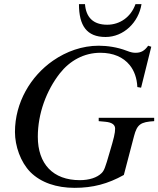

<svg xmlns="http://www.w3.org/2000/svg" viewBox="-20 -886 762 924"><path d="M632 -866C610 -804 557 -767 496 -767C428 -767 394 -803 389 -866H360C360 -763 397 -708 488 -708C575 -708 647 -778 661 -866ZM722 -319H455V-303L487 -300C520 -297 534 -285 534 -267C534 -245 528 -221 508 -154C486 -77 481 -65 469 -53C447 -31 409 -19 364 -19C235 -19 162 -97 162 -228C162 -339 203 -450 268 -533C316 -594 384 -632 463 -632C525 -632 573 -611 604 -573C626 -546 639 -510 641 -467L659 -464L708 -661L693 -666C676 -642 659 -632 633 -632C622 -632 612 -633 589 -642C545 -659 496 -666 455 -666C376 -666 300 -639 235 -594C127 -519 52 -392 52 -251C52 -183 79 -106 126 -58C177 -7 252 18 339 18C427 18 499 -1 576 -44L625 -231C640 -288 657 -299 722 -303Z"/></svg>

Font: XITS
Style: Italic
Weight: 400
Italic angle: -16.33°
Designer: MicroPress Inc., with final additions and corrections provided by Coen Hoffman, Elsevier (retired)
Version: Version 1.107